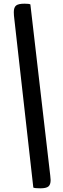

<svg xmlns="http://www.w3.org/2000/svg" viewBox="-20 -823 340 1043"><path d="M161 196 58 -718Q55 -741 55 -757Q55 -783 67.5 -793Q80 -803 113 -803Q139 -803 145 -799L253 131Q255 149 255 155Q255 180 243 190Q231 200 199 200Q169 200 161 196Z"/></svg>

Font: Sansita SW
Style: Italic
Weight: 400
Italic angle: -11°
Designer: Pablo Cosgaya
Foundry: Omnibus-Type
Version: Version 1.000